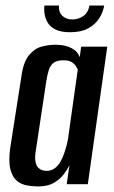

<svg xmlns="http://www.w3.org/2000/svg" viewBox="-20 -663 412 691"><path d="M117 8Q99 8 78 4.5Q57 1 41 -12Q25 -25 17.5 -53.5Q10 -82 17 -132L57 -388Q64 -440 84.5 -464.5Q105 -489 130.5 -495.5Q156 -502 179 -502Q214 -502 237 -490Q260 -478 267 -457L272 -495H366L296 0H220L230 -69Q222 -52 208.5 -34.5Q195 -17 173 -4.5Q151 8 117 8ZM147 -48Q164 -48 176.5 -57Q189 -66 197.5 -81Q206 -96 211.5 -112.5Q217 -129 220.5 -143Q224 -157 225 -165L260 -413Q258 -417 253.5 -424.5Q249 -432 239 -439Q229 -446 208 -446Q185 -446 173 -437Q161 -428 155.5 -410.5Q150 -393 146 -367L108 -115Q105 -93 108 -79.5Q111 -66 117.5 -59.5Q124 -53 132 -50.5Q140 -48 147 -48ZM232 -547Q200 -547 180.5 -556.5Q161 -566 152 -581Q143 -596 140.5 -612.5Q138 -629 140 -643H192Q191 -618 205 -605.5Q219 -593 240 -593Q262 -593 279.5 -605Q297 -617 302 -643H355Q351 -619 337 -597Q323 -575 297.5 -561Q272 -547 232 -547Z"/></svg>

Font: Alumni Sans SemiBold
Style: Italic
Weight: 600
Italic angle: -8°
Version: Version 1.016